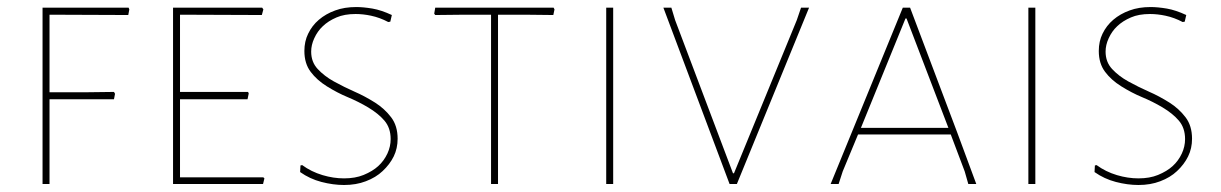

<svg xmlns="http://www.w3.org/2000/svg" viewBox="-20 -528 3504 551"><path d="M122.1 -243.2V0H102.1V-505.9H349.1L351.1 -501L348.1 -484.9L122.1 -485.8V-263.2H225.1L307.1 -264.2L310.1 -258.8L307.1 -243.2Z M734.9 0H476.6V-505.9H732.4L735.8 -501L731.4 -484.9L496.6 -485.8V-264.2H691.9L693.8 -259.8L690.4 -243.2H496.6V-19H735.8L738.8 -16.1Z M1121.1 -129.9Q1121.1 -102.1 1109.9 -79.1Q1098.6 -56.2 1078.1 -37.1Q1058.6 -18.6 1029.8 -7.8Q1002 2.9 967.3 2.9Q936 2.9 902.3 -5.9Q869.1 -14.6 841.3 -34.2L842.3 -53.2L847.2 -54.2Q873 -35.2 905.8 -25.4Q937 -16.1 967.3 -16.1Q999.5 -16.1 1023.4 -25.9Q1049.3 -36.6 1065.4 -51.3Q1082 -66.4 1091.8 -87.4Q1101.1 -107.4 1101.1 -128.9Q1101.1 -161.1 1083 -182.1Q1065.9 -202.1 1036.6 -219.7Q1008.8 -236.3 977.1 -249.5Q947.8 -261.7 918 -280.3Q889.2 -298.3 871.6 -321.8Q853.5 -345.7 853.5 -381.8Q853.5 -409.2 864.3 -431.2Q875.5 -454.6 895 -471.2Q915 -488.3 941.9 -498Q968.3 -507.8 1002.4 -507.8Q1022.5 -507.8 1048.8 -503.4Q1074.2 -499 1104.5 -484.9L1100.1 -465.8L1094.2 -464.8Q1070.3 -477.5 1044.9 -482.9Q1022 -487.8 1000.5 -487.8Q968.3 -487.8 945.8 -478Q921.9 -467.8 906.2 -452.6Q891.1 -438.5 881.8 -418Q873 -398.9 873 -379.9Q873 -350.1 891.6 -330.1Q910.6 -309.6 938 -294.4Q969.2 -277.3 997.1 -265.1Q1026.4 -252.4 1056.6 -233.4Q1083.5 -216.3 1102.5 -191.4Q1121.1 -167 1121.1 -129.9Z M1314.9 -485.8 1229 -484.9 1226.1 -488.8 1229 -505.9H1568.8L1571.3 -501L1567.9 -484.9L1484.9 -485.8H1409.2V0H1389.2V-485.8Z M1739.7 -505.9V0H1719.7V-505.9Z M2094.7 0H2073.7L1883.8 -505.9H1906.7L1917.5 -470.2L2083.5 -30.8H2086.4L2266.6 -470.2L2278.8 -505.9H2301.8Z M2398.4 -36.1 2386.7 0H2363.8L2570.8 -505.9H2591.8L2726.6 -148.9L2781.7 0H2758.8L2748.5 -36.1L2708.5 -142.1H2442.4ZM2578.6 -475.1 2450.7 -161.1H2701.7L2581.5 -475.1Z M2951.2 -505.9V0H2931.2V-505.9Z M3400.9 -129.9Q3400.9 -102.1 3389.6 -79.1Q3378.4 -56.2 3357.9 -37.1Q3338.4 -18.6 3309.6 -7.8Q3281.7 2.9 3247.1 2.9Q3215.8 2.9 3182.1 -5.9Q3148.9 -14.6 3121.1 -34.2L3122.1 -53.2L3127 -54.2Q3152.8 -35.2 3185.5 -25.4Q3216.8 -16.1 3247.1 -16.1Q3279.3 -16.1 3303.2 -25.9Q3329.1 -36.6 3345.2 -51.3Q3361.8 -66.4 3371.6 -87.4Q3380.9 -107.4 3380.9 -128.9Q3380.9 -161.1 3362.8 -182.1Q3345.7 -202.1 3316.4 -219.7Q3288.6 -236.3 3256.8 -249.5Q3227.5 -261.7 3197.8 -280.3Q3168.9 -298.3 3151.4 -321.8Q3133.3 -345.7 3133.3 -381.8Q3133.3 -409.2 3144 -431.2Q3155.3 -454.6 3174.8 -471.2Q3194.8 -488.3 3221.7 -498Q3248 -507.8 3282.2 -507.8Q3302.2 -507.8 3328.6 -503.4Q3354 -499 3384.3 -484.9L3379.9 -465.8L3374 -464.8Q3350.1 -477.5 3324.7 -482.9Q3301.8 -487.8 3280.3 -487.8Q3248 -487.8 3225.6 -478Q3201.7 -467.8 3186 -452.6Q3170.9 -438.5 3161.6 -418Q3152.8 -398.9 3152.8 -379.9Q3152.8 -350.1 3171.4 -330.1Q3190.4 -309.6 3217.8 -294.4Q3249 -277.3 3276.9 -265.1Q3306.2 -252.4 3336.4 -233.4Q3363.3 -216.3 3382.3 -191.4Q3400.9 -167 3400.9 -129.9Z"/></svg>

Font: Datalegreya
Style: Thin
Weight: 250
Designer: Figs Lab
Foundry: Figs Lab
Version: Version 1.002;PS 001.002;hotconv 1.0.70;makeotf.lib2.5.58329